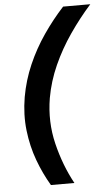

<svg xmlns="http://www.w3.org/2000/svg" viewBox="-60 -839 560 978"><g transform="rotate(-5 220.0 -350.0)"><path d="M160 100Q123 38 96.5 -34Q70 -106 60.5 -187.5Q51 -269 66 -358Q81 -443 115 -521Q149 -599 197 -669Q245 -739 301 -800H440Q382 -735 331 -661Q280 -587 244 -507Q208 -427 193 -342Q173 -222 200.5 -108.5Q228 5 280 100Z"/></g></svg>

Font: Figtree
Style: Bold Italic
Weight: 700
Italic angle: -9.5°
Foundry: Erik Kennedy
Version: Version 2.001;gftools[0.9.30]